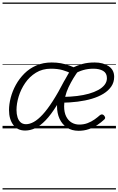

<svg xmlns="http://www.w3.org/2000/svg" viewBox="-20 -1011 933 1512"><path d="M51 -144Q51 -190 64.5 -242Q78 -294 105 -343Q132 -392 172 -432Q212 -472 266 -495.5Q320 -519 387 -519Q426 -519 459.5 -513Q493 -507 527.5 -494.5Q562 -482 603 -461Q555 -398 520 -324.5Q485 -251 485 -174Q485 -126 501 -94Q517 -62 544 -46Q571 -30 604 -30Q640 -30 670 -41.5Q700 -53 724 -70Q748 -87 767 -104Q776 -111 784 -110Q792 -109 798 -103Q805 -96 807.5 -87Q810 -78 800 -69Q778 -48 747.5 -27.5Q717 -7 679.5 6Q642 19 599 19Q545 19 507 -6.5Q469 -32 449 -75.5Q429 -119 429 -175Q429 -228 447 -281Q465 -334 491 -382Q517 -430 540 -465L544 -431Q511 -448 472.5 -459Q434 -470 381 -470Q314 -470 263 -438.5Q212 -407 178 -357Q144 -307 127 -251Q110 -195 110 -145Q110 -113 118 -87.5Q126 -62 142.5 -47.5Q159 -33 185 -33Q214 -33 246.5 -51Q279 -69 316 -109Q353 -149 395.5 -215Q438 -281 488 -378L526 -366Q473 -255 427 -181Q381 -107 339 -63.5Q297 -20 257.5 -1.5Q218 17 178 17Q117 17 84 -28Q51 -73 51 -144ZM879 -406Q879 -363 856.5 -330Q834 -297 795 -273Q756 -249 704 -233.5Q652 -218 591.5 -210.5Q531 -203 467 -202L482 -248Q536 -249 586.5 -255Q637 -261 679.5 -273Q722 -285 754 -302.5Q786 -320 804 -343.5Q822 -367 822 -395Q822 -435 792.5 -452.5Q763 -470 715 -470Q674 -470 636.5 -459.5Q599 -449 561 -426L548 -476Q588 -496 629.5 -507.5Q671 -519 726 -519Q792 -519 835.5 -490Q879 -461 879 -406ZM0 471H893V481H0ZM0 -20H893V0H0ZM0 -505H893V-500H0ZM0 -991H893V-981H0Z"/></svg>

Font: Playwrite IE Guides
Style: Regular
Weight: 400
Designer: Veronika Burian, José Scaglione
Foundry: TypeTogether
Version: Version 1.003